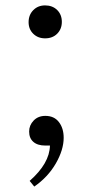

<svg xmlns="http://www.w3.org/2000/svg" viewBox="-20 -539 340 711"><path d="M147 -397Q120.6 -397 103.3 -413.8Q85.9 -430.7 85.9 -457Q85.9 -483.9 103.3 -501.5Q120.6 -519 147 -519Q174.3 -519 191.7 -502Q209 -484.9 209 -458Q209 -431.6 191.9 -414.3Q174.8 -397 147 -397ZM106.9 151.9 89.8 130.9Q163.6 65.9 165 0H147.9Q119.1 0 103.5 -13.7Q87.9 -27.3 87.9 -51.8Q87.9 -75.2 104.5 -92.5Q121.1 -109.9 147.9 -109.9Q180.7 -109.9 198.2 -86.9Q215.8 -64 215.8 -28.8Q215.8 15.6 186.8 66.2Q157.7 116.7 106.9 151.9Z"/></svg>

Font: Literata Light
Style: Regular
Weight: 300
Designer: Latin by Veronika Burian and Jose Scaglione. Greek by Irene Vlachou. Cyrillic by Vera Evstafieva.
Foundry: TypeTogether
Version: Version 3.021